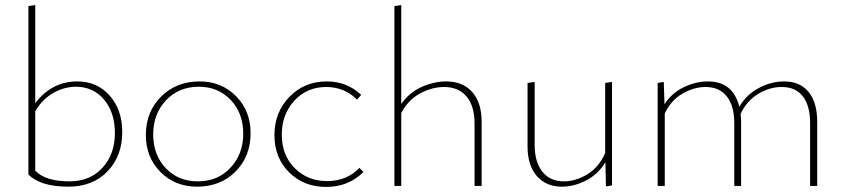

<svg xmlns="http://www.w3.org/2000/svg" viewBox="-20 -733 3332 757"><path d="M285 -412Q363 -412 412.5 -356Q462 -300 462 -212Q462 -118 404 -57.5Q346 3 249 3Q140 3 92 -45V-709L119 -713V-326Q184 -412 285 -412ZM254 -18Q335 -18 384 -71.5Q433 -125 433 -209Q433 -289 390.5 -340Q348 -391 279 -391Q235 -391 192 -367.5Q149 -344 119 -295V-60Q159 -18 254 -18Z M757 3Q670 3 612.5 -55Q555 -113 555 -201Q555 -292 615 -352Q675 -412 767 -412Q853 -412 910.5 -354Q968 -296 968 -208Q968 -116 908.5 -56.5Q849 3 757 3ZM760 -18Q839 -18 889 -72Q939 -126 939 -206Q939 -287 889.5 -339Q840 -391 764 -391Q685 -391 634.5 -337.5Q584 -284 584 -203Q584 -122 633.5 -70Q683 -18 760 -18Z M1062 -200Q1062 -290 1121 -351Q1180 -412 1268 -412Q1348 -412 1404 -359L1388 -340Q1338 -390 1266 -390Q1190 -390 1140.5 -336Q1091 -282 1091 -202Q1091 -121 1142 -70Q1193 -19 1270 -19Q1347 -19 1397 -71L1413 -55Q1354 4 1266 4Q1178 4 1120 -53.5Q1062 -111 1062 -200Z M1739 -412Q1805 -412 1842 -370Q1879 -328 1879 -253V0H1851V-247Q1851 -315 1819.5 -352.5Q1788 -390 1731 -390Q1683 -390 1636 -364.5Q1589 -339 1562 -287V0H1535V-709L1562 -713V-323Q1593 -368 1642 -390Q1691 -412 1739 -412Z M2366 -406 2393 -410V-2L2369 2L2367 -93Q2337 -45 2290 -21Q2243 3 2195 3Q2133 3 2096.5 -39Q2060 -81 2060 -155V-406L2088 -410V-162Q2088 -94 2118.5 -56Q2149 -18 2203 -18Q2250 -18 2296 -46Q2342 -74 2366 -130Z M3072 -412Q3134 -412 3168 -370.5Q3202 -329 3202 -253V0H3174V-248Q3174 -316 3145.5 -353Q3117 -390 3062 -390Q3013 -390 2968 -362Q2923 -334 2900 -284Q2902 -264 2902 -253V0H2875V-248Q2875 -316 2845.5 -353Q2816 -390 2762 -390Q2716 -390 2671 -364Q2626 -338 2601 -286V0H2573V-406L2597 -410L2600 -322Q2629 -367 2676.5 -389.5Q2724 -412 2771 -412Q2870 -412 2895 -312Q2921 -358 2970 -385Q3019 -412 3072 -412Z"/></svg>

Font: EauTestInfant Extralight
Style: Regular
Weight: 250
Designer: Christian Thalmann (Catharsis Fonts)
Version: Version 0.001;PS 000.001;hotconv 1.0.88;makeotf.lib2.5.64775